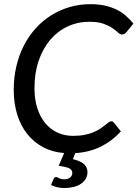

<svg xmlns="http://www.w3.org/2000/svg" viewBox="-20 -746 676 944"><path d="M256.5 124.5Q259.5 124.5 262.5 126.2Q265.5 128 270 130Q274.5 132 280.8 133.8Q287 135.5 296 135.5Q315 135.5 325.2 126.5Q335.5 117.5 335.5 104Q335.5 87.5 318.2 80.5Q301 73.5 268.5 69L295.5 6.5Q237 2 191 -22.8Q145 -47.5 113 -88.5Q81 -129.5 64.2 -184.2Q47.5 -239 47.5 -304Q47.5 -366 60.8 -421.5Q74 -477 98.2 -523.8Q122.5 -570.5 156.8 -608Q191 -645.5 233 -671.5Q275 -697.5 323.2 -711.5Q371.5 -725.5 424.5 -725.5Q463 -725.5 494.2 -718.8Q525.5 -712 551 -699.8Q576.5 -687.5 597.2 -669.8Q618 -652 636 -630L602 -588.5Q598 -583.5 592.8 -580Q587.5 -576.5 579 -576.5Q570 -576.5 559.8 -586.2Q549.5 -596 532.8 -607.8Q516 -619.5 489 -629.2Q462 -639 419.5 -639Q362.5 -639 313 -616Q263.5 -593 227.2 -550.5Q191 -508 170.2 -447.5Q149.5 -387 149.5 -312Q149.5 -257.5 163.5 -214Q177.5 -170.5 202.8 -140.2Q228 -110 262.8 -94Q297.5 -78 339 -78Q372 -78 397 -83.2Q422 -88.5 441 -96.5Q460 -104.5 473.5 -113.8Q487 -123 497 -131Q507 -139 513.8 -144.2Q520.5 -149.5 526.5 -149.5Q531.5 -149.5 534.8 -147.8Q538 -146 539.5 -143.5L574.5 -100Q531.5 -53 476.5 -25.5Q421.5 2 350 7L338.5 36.5Q376.5 45.5 393.2 61.2Q410 77 410 100.5Q410 118.5 401.5 133Q393 147.5 378 157.8Q363 168 342 173.2Q321 178.5 296.5 178.5Q277.5 178.5 261.2 174.5Q245 170.5 231 163.5L243.5 134Q245.5 129.5 248.2 127Q251 124.5 256.5 124.5Z"/></svg>

Font: Lato Medium
Style: Italic
Weight: 500
Italic angle: -7°
Designer: Lukasz Dziedzic
Foundry: tyPoland Lukasz Dziedzic
Version: Version 2.006; 2014-01-15